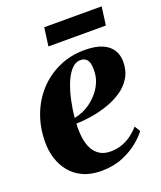

<svg xmlns="http://www.w3.org/2000/svg" viewBox="-131 -773 730 868"><g transform="rotate(-20 234.0 -338.5)"><path d="M432.5 -98.5Q418.5 -78.5 387.5 -52.5Q356.5 -26.5 311.2 -7.5Q266 11.5 207.5 11.5Q156 11.5 119 -5.8Q82 -23 58.2 -52.5Q34.5 -82 23 -119Q11.5 -156 11.5 -195.5Q11.5 -267 34.5 -327.5Q57.5 -388 99.2 -433Q141 -478 197.5 -503.2Q254 -528.5 320.5 -528.5Q373 -528.5 405.2 -514.5Q437.5 -500.5 452.5 -476.2Q467.5 -452 468 -421Q468 -376.5 448.5 -344Q429 -311.5 396.5 -289.8Q364 -268 325 -254.8Q286 -241.5 246.2 -235.2Q206.5 -229 173 -228.5Q171 -193 175 -162Q179 -131 191 -107.5Q203 -84 224 -70.5Q245 -57 276 -57Q307.5 -57 333.5 -66.8Q359.5 -76.5 380.2 -92.5Q401 -108.5 416 -125.5ZM288.5 -492Q263 -492 243.2 -469.8Q223.5 -447.5 209.5 -412Q195.5 -376.5 186.8 -335Q178 -293.5 174.5 -255Q194.5 -258.5 216.2 -268Q238 -277.5 258.2 -293.2Q278.5 -309 295 -329.8Q311.5 -350.5 321.2 -376Q331 -401.5 330.5 -431.5Q330.5 -465.5 319 -478.8Q307.5 -492 288.5 -492ZM185.5 -687.5H461.5L450 -599.5H173.5Z"/></g></svg>

Font: Merriweather 120pt ExtraBold
Style: Italic
Weight: 800
Italic angle: -7.8°
Version: Version 2.101